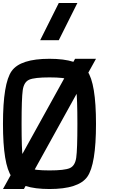

<svg xmlns="http://www.w3.org/2000/svg" viewBox="-20 -1270 790 1290"><path d="M500 -437.5Q500 -609.4 492.2 -664.1Q484.4 -718.8 449.2 -734.4Q414.1 -750 312.5 -750Q210.9 -750 175.8 -734.4Q140.6 -718.8 132.8 -664.1Q125 -609.4 125 -437.5Q125 -265.6 132.8 -210.9Q140.6 -156.2 175.8 -140.6Q210.9 -125 312.5 -125Q414.1 -125 449.2 -140.6Q484.4 -156.2 492.2 -210.9Q500 -265.6 500 -437.5ZM625 -437.5Q625 -164.1 566.4 -82Q507.8 0 312.5 0Q117.2 0 58.6 -82Q0 -164.1 0 -437.5Q0 -710.9 58.6 -793Q117.2 -875 312.5 -875Q507.8 -875 566.4 -793Q625 -710.9 625 -437.5ZM484.4 -875H625L140.6 0H0ZM375 -1000H250L375 -1250H500Z"/></svg>

Font: CraftyPE
Style: Regular
Weight: 400
Designer: Erek Butcher
Foundry: Haunted Coop
Version: Version 0.018;April 4, 2024;FontCreator 15.0.0.2962 64-bit